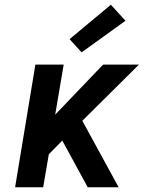

<svg xmlns="http://www.w3.org/2000/svg" viewBox="-20 -794 640 814"><path d="M44 0 130 -520H250L214 -308L417 -520H569L329 -282L483 0H352L244 -198L187 -140L163 0ZM326 -572 275 -628 450 -774 512 -706Z"/></svg>

Font: Iosevka SS04 Extended
Style: Bold Italic
Weight: 700
Width: 7
Italic angle: -9°
Monospace: yes
Designer: Belleve Invis
Foundry: Belleve Invis
Version: Version 19.0.0; ttfautohint (v1.8.4)